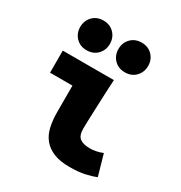

<svg xmlns="http://www.w3.org/2000/svg" viewBox="-176 -871 952 1009"><g transform="rotate(30 300.0 -366.0)"><path d="M390 12Q331 12 292.5 -4Q254 -20 231 -48.5Q208 -77 199 -117Q190 -157 190 -206V-366H54V-500H364Q362 -462 360 -419.5Q358 -377 356.5 -336.5Q355 -296 353.5 -260Q352 -224 352 -200Q352 -157 372.5 -141.5Q393 -126 436 -126Q450 -126 471 -130Q492 -134 510 -142L546 -16Q520 -5 482 3.5Q444 12 390 12ZM161 -564Q121 -564 96 -590Q71 -616 71 -654Q71 -692 96 -718Q121 -744 161 -744Q201 -744 226 -718Q251 -692 251 -654Q251 -616 226 -590Q201 -564 161 -564ZM393 -564Q353 -564 328 -590Q303 -616 303 -654Q303 -692 328 -718Q353 -744 393 -744Q433 -744 458 -718Q483 -692 483 -654Q483 -616 458 -590Q433 -564 393 -564Z"/></g></svg>

Font: Source Code Pro Black
Style: Regular
Weight: 900
Monospace: yes
Designer: Paul D. Hunt, Teo Tuominen
Foundry: Adobe Systems Incorporated
Version: Version 2.030;PS 1.000;hotconv 16.6.51;makeotf.lib2.5.65220